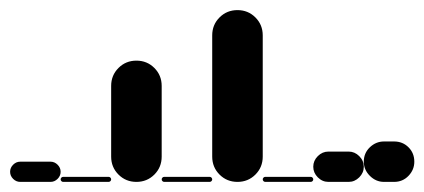

<svg xmlns="http://www.w3.org/2000/svg" viewBox="-20 -360 840 380"><path d="M20 -40Q12 -40 6 -34Q0 -28 0 -20Q0 -12 6 -6Q12 0 20 0H80Q88 0 94 -6Q100 -12 100 -20Q100 -28 94 -34Q88 -40 80 -40Z M105 -10Q103 -10 101.5 -8.5Q100 -7 100 -5Q100 -3 101.5 -1.5Q103 0 105 0H195Q197 0 198.5 -1.5Q200 -3 200 -5Q200 -7 198.5 -8.5Q197 -10 195 -10Z M200 -50H300V-190H200ZM250 -100Q229 -100 214.5 -85.5Q200 -71 200 -50Q200 -29 214.5 -14.5Q229 0 250 0Q271 0 285.5 -14.5Q300 -29 300 -50Q300 -71 285.5 -85.5Q271 -100 250 -100ZM250 -240Q229 -240 214.5 -225.5Q200 -211 200 -190Q200 -169 214.5 -154.5Q229 -140 250 -140Q271 -140 285.5 -154.5Q300 -169 300 -190Q300 -211 285.5 -225.5Q271 -240 250 -240Z M305 -10Q303 -10 301.5 -8.5Q300 -7 300 -5Q300 -3 301.5 -1.5Q303 0 305 0H395Q397 0 398.5 -1.5Q400 -3 400 -5Q400 -7 398.5 -8.5Q397 -10 395 -10Z M400 -50H500V-290H400ZM450 -100Q429 -100 414.5 -85.5Q400 -71 400 -50Q400 -29 414.5 -14.5Q429 0 450 0Q471 0 485.5 -14.5Q500 -29 500 -50Q500 -71 485.5 -85.5Q471 -100 450 -100ZM450 -340Q429 -340 414.5 -325.5Q400 -311 400 -290Q400 -269 414.5 -254.5Q429 -240 450 -240Q471 -240 485.5 -254.5Q500 -269 500 -290Q500 -311 485.5 -325.5Q471 -340 450 -340Z M505 -10Q503 -10 501.5 -8.5Q500 -7 500 -5Q500 -3 501.5 -1.5Q503 0 505 0H595Q597 0 598.5 -1.5Q600 -3 600 -5Q600 -7 598.5 -8.5Q597 -10 595 -10Z M630 -60Q618 -60 609 -51Q600 -42 600 -30Q600 -18 609 -9Q618 0 630 0H670Q682 0 691 -9Q700 -18 700 -30Q700 -42 691 -51Q682 -60 670 -60Z M740 -80Q724 -80 712 -68.5Q700 -57 700 -40Q700 -24 712 -12Q724 0 740 0H760Q777 0 788.5 -12Q800 -24 800 -40Q800 -57 788.5 -68.5Q777 -80 760 -80Z"/></svg>

Font: Wavefont SemiBold
Style: Regular
Weight: 600
Version: Version 3.004;gftools[0.9.33]